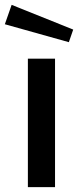

<svg xmlns="http://www.w3.org/2000/svg" viewBox="-34 -772 330 792"><path d="M81 -530V0H193V-530ZM-14 -672 250 -598 268 -650 14 -752Z"/></svg>

Font: Cheyenne Sans Medium
Style: Regular
Weight: 500
Designer: The Public Sans project authors (U.S. Web Design System), Libre Franklin designed by Pablo Impallari and Rodrigo Fuenzal
Foundry: The Cheyenne Sans Project Authors
Version: Version 2.007